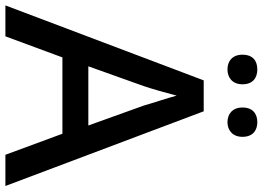

<svg xmlns="http://www.w3.org/2000/svg" viewBox="-148 -802 951 694"><g transform="rotate(90 327.0 -455.5)"><path d="M178.2 -856.9C178.2 -820.3 201.7 -802.7 231.4 -802.7C260.7 -802.7 285.2 -820.3 285.2 -856.9C285.2 -895.5 260.7 -910.6 231.4 -910.6C201.7 -910.6 178.2 -895.5 178.2 -856.9ZM369.1 -856.9C369.1 -820.3 393.1 -802.7 422.4 -802.7C450.2 -802.7 475.1 -820.3 475.1 -856.9C475.1 -895.5 450.2 -910.6 422.4 -910.6C393.1 -910.6 369.1 -895.5 369.1 -856.9ZM652.8 0 382.8 -716.8H271L0 0H111.8L188 -206.1H463.9L540 0ZM434.1 -299.8H220.2L292 -501C295.9 -512.2 301.3 -529.8 308.1 -553.2C314.5 -576.2 320.8 -598.1 326.2 -619.1C333.5 -590.3 356.4 -521.5 361.8 -501Z"/></g></svg>

Font: Noto Reveo Sans
Style: Regular
Weight: 500
Designer: Monotype Design Team
Foundry: Monotype Imaging Inc.
Version: Version 2.007